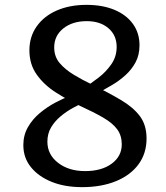

<svg xmlns="http://www.w3.org/2000/svg" viewBox="-20 -761 685 790"><path d="M359 -413Q428 -379 478.5 -349Q529 -319 556 -282.5Q583 -246 583 -191Q583 -130 550 -85Q517 -40 457 -15.5Q397 9 318 9Q246 9 192 -13Q138 -35 107 -73.5Q76 -112 76 -164Q76 -205 95 -238Q114 -271 144 -296Q174 -321 208 -339Q242 -357 272 -368L334 -344Q310 -333 282 -318Q254 -303 229.5 -282.5Q205 -262 190 -236.5Q175 -211 175 -178Q175 -125 219 -91Q263 -57 330 -57Q398 -57 439.5 -87.5Q481 -118 481 -167Q481 -203 462.5 -228.5Q444 -254 405.5 -276.5Q367 -299 308 -326Q258 -350 210 -380.5Q162 -411 131.5 -453.5Q101 -496 101 -554Q101 -610 131 -652.5Q161 -695 214 -718Q267 -741 336 -741Q402 -741 451 -720.5Q500 -700 527 -662.5Q554 -625 554 -575Q554 -535 538 -505Q522 -475 496 -451.5Q470 -428 440 -410.5Q410 -393 383 -378L330 -402Q356 -419 386 -442Q416 -465 438 -496.5Q460 -528 460 -568Q460 -616 426 -645Q392 -674 337 -674Q278 -674 240.5 -644Q203 -614 203 -566Q203 -528 225.5 -501.5Q248 -475 283.5 -453.5Q319 -432 359 -413Z"/></svg>

Font: Hahmlet Medium
Style: Regular
Weight: 500
Version: Version 1.002